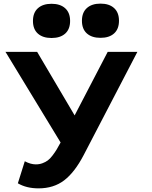

<svg xmlns="http://www.w3.org/2000/svg" viewBox="-20 -785 835 1055"><path d="M457.3 -601.3Q484.4 -577.1 532.2 -577.1Q580.1 -577.1 606.9 -601.3Q633.8 -625.5 633.8 -670.9Q633.8 -716.3 606.9 -740.7Q580.1 -765.1 532.2 -765.1Q484.4 -765.1 457.3 -740.7Q430.2 -716.3 430.2 -670.9Q430.2 -625.5 457.3 -601.3ZM9.8 -500H184.1L390.1 -150.9L571.8 -500H734.9L439.9 66.9Q390.6 161.6 332.8 205.8Q274.9 250 191.9 250Q125.5 250 78.1 222.2L116.2 101.1Q148.4 118.2 176.8 118.2Q196.8 118.2 213.6 111.8Q230.5 105.5 242.7 96.4Q254.9 87.4 268.3 69.8Q281.7 52.2 290.5 37.8Q299.3 23.4 313 -2L13.2 -495.1ZM188.2 -739.7Q161.1 -715.3 161.1 -669.9Q161.1 -624.5 188.2 -600.3Q215.3 -576.2 263.2 -576.2Q311 -576.2 338.1 -600.3Q365.2 -624.5 365.2 -669.9Q365.2 -715.3 338.1 -739.7Q311 -764.2 263.2 -764.2Q215.3 -764.2 188.2 -739.7Z"/></svg>

Font: Messapia Bold
Style: Regular
Weight: 400
Designer: Luca Marsano
Foundry: Collletttivo
Version: Version 1.000;FEAKit 1.0